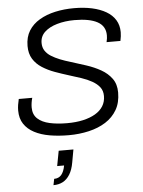

<svg xmlns="http://www.w3.org/2000/svg" viewBox="-63 -746 801 1078"><g transform="rotate(-5 337.5 -207.0)"><path d="M305 11Q247 11 197.5 2.5Q148 -6 111 -25.5Q74 -45 53.5 -76Q33 -107 33 -152Q33 -167 35.5 -183.5Q38 -200 42 -216H118Q114 -202 112 -188.5Q110 -175 110 -162Q110 -122 135 -99Q160 -76 203 -66.5Q246 -57 301 -57Q351 -57 391 -66Q431 -75 460 -92Q489 -109 504.5 -134Q520 -159 520 -191Q520 -221 504.5 -241Q489 -261 462.5 -276Q436 -291 403 -302Q370 -313 334 -324Q295 -336 256.5 -350Q218 -364 186 -384.5Q154 -405 135.5 -435Q117 -465 117 -508Q117 -558 139 -593.5Q161 -629 200 -652Q239 -675 289 -686Q339 -697 395 -697Q451 -697 496.5 -687Q542 -677 575.5 -657.5Q609 -638 627 -608.5Q645 -579 645 -540Q645 -529 643.5 -517Q642 -505 639 -491H561Q564 -503 565 -512.5Q566 -522 566 -529Q566 -581 521.5 -605.5Q477 -630 392 -630Q338 -630 293.5 -617Q249 -604 223 -579.5Q197 -555 197 -518Q197 -493 209 -474.5Q221 -456 242.5 -442.5Q264 -429 291.5 -418Q319 -407 350 -398Q392 -385 436.5 -370.5Q481 -356 518 -335Q555 -314 578 -282.5Q601 -251 601 -204Q601 -147 577.5 -106.5Q554 -66 513 -40Q472 -14 418 -1.5Q364 11 305 11ZM194 283 201 248Q227 248 242 230Q257 212 263 178H224L240 93H323L310 165Q303 206 286.5 232.5Q270 259 247 271Q224 283 194 283Z"/></g></svg>

Font: Archivo SemiBold Light
Style: Italic
Weight: 300
Italic angle: -10°
Version: Version 2.001